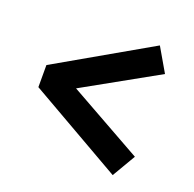

<svg xmlns="http://www.w3.org/2000/svg" viewBox="-97 -609 719 711"><g transform="rotate(20 262.5 -253.5)"><path d="M417 2 47 -210V-297L417 -509L471 -416L118 -219V-288L471 -90Z"/></g></svg>

Font: Readex Pro Medium
Style: Regular
Weight: 500
Designer: Bonnie Shaver-Troup, Thomas Jockin
Foundry: Lexend
Version: Version 1.204